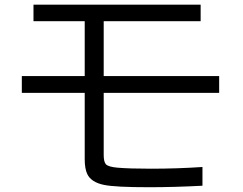

<svg xmlns="http://www.w3.org/2000/svg" viewBox="-20 -782 1039 820"><path d="M123 -762.2H836.9V-691.4H422.9V-457H916V-385.3H422.9V-120.1Q422.9 -90.3 432.6 -80.1Q443.4 -69.3 481.4 -65.9Q533.2 -61.5 625 -61.5Q736.3 -61.5 844.7 -68.8V11.2Q722.7 17.6 616.2 17.6Q472.7 17.6 424.8 7.8Q369.1 -3.4 352.5 -39.1Q341.8 -62 341.8 -102.1V-385.3H73.2V-457H341.8V-691.4H123Z"/></svg>

Font: UDEV Gothic 35
Style: Regular
Weight: 400
Version: v2.1.0; ttfautohint (v1.8.4.7-5d5b-dirty) -l 6 -r 45 -G 200 